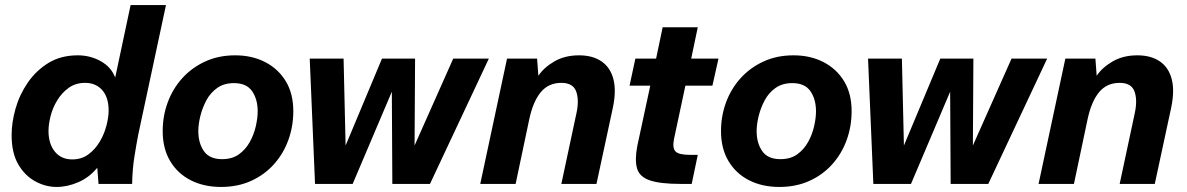

<svg xmlns="http://www.w3.org/2000/svg" viewBox="-20 -728 4699 760"><path d="M204 12Q160 12 119 -10.5Q78 -33 52 -78Q26 -123 26 -193Q26 -243 41.5 -298Q57 -353 90 -401Q123 -449 172 -479Q221 -509 288 -509Q337 -509 378.5 -486Q420 -463 436 -421L497 -708H637L527 -194Q520 -158 512 -107.5Q504 -57 503 0H370L365 -64Q334 -26 290.5 -7Q247 12 204 12ZM266 -97Q303 -97 330 -117Q357 -137 375 -167.5Q393 -198 401.5 -231.5Q410 -265 410 -290Q410 -343 384.5 -371.5Q359 -400 317 -400Q279 -400 251.5 -380Q224 -360 206 -330Q188 -300 180 -267.5Q172 -235 172 -210Q172 -159 197 -128Q222 -97 266 -97Z M855 12Q787 12 735 -14.5Q683 -41 653.5 -90.5Q624 -140 624 -209Q624 -269 644 -323Q664 -377 701.5 -418.5Q739 -460 792 -484.5Q845 -509 911 -509Q978 -509 1030 -482Q1082 -455 1111.5 -406Q1141 -357 1141 -288Q1141 -228 1121.5 -174Q1102 -120 1064.5 -78Q1027 -36 974 -12Q921 12 855 12ZM859 -98Q899 -98 925.5 -117Q952 -136 968.5 -165.5Q985 -195 992.5 -228Q1000 -261 1000 -287Q1000 -335 978 -367Q956 -399 906 -399Q867 -399 840 -380Q813 -361 797 -331Q781 -301 773 -268.5Q765 -236 765 -209Q765 -162 787 -130Q809 -98 859 -98Z M1227 0 1206 -496H1340L1348 -152L1492 -496H1623L1621 -152L1774 -496H1915L1682 0H1533L1531 -365L1376 0Z M1881 0 1987 -496H2106L2111 -428Q2133 -461 2174.5 -485Q2216 -509 2272 -509Q2326 -509 2361 -485Q2396 -461 2408 -415Q2420 -369 2406 -302L2341 0H2202L2262 -281Q2273 -333 2260.5 -366.5Q2248 -400 2202 -400Q2151 -400 2120.5 -363Q2090 -326 2075 -256L2021 0Z M2674 0Q2594 0 2552.5 -14Q2511 -28 2501.5 -62Q2492 -96 2503 -152L2554 -389H2472L2495 -496H2577L2603 -620H2742L2716 -496H2824L2800 -389H2693L2648 -178Q2641 -143 2653.5 -129Q2666 -115 2712 -115H2742L2718 0Z M3065 12Q2997 12 2945 -14.5Q2893 -41 2863.5 -90.5Q2834 -140 2834 -209Q2834 -269 2854 -323Q2874 -377 2911.5 -418.5Q2949 -460 3002 -484.5Q3055 -509 3121 -509Q3188 -509 3240 -482Q3292 -455 3321.5 -406Q3351 -357 3351 -288Q3351 -228 3331.5 -174Q3312 -120 3274.5 -78Q3237 -36 3184 -12Q3131 12 3065 12ZM3069 -98Q3109 -98 3135.5 -117Q3162 -136 3178.5 -165.5Q3195 -195 3202.5 -228Q3210 -261 3210 -287Q3210 -335 3188 -367Q3166 -399 3116 -399Q3077 -399 3050 -380Q3023 -361 3007 -331Q2991 -301 2983 -268.5Q2975 -236 2975 -209Q2975 -162 2997 -130Q3019 -98 3069 -98Z M3437 0 3416 -496H3550L3558 -152L3702 -496H3833L3831 -152L3984 -496H4125L3892 0H3743L3741 -365L3586 0Z M4091 0 4197 -496H4316L4321 -428Q4343 -461 4384.5 -485Q4426 -509 4482 -509Q4536 -509 4571 -485Q4606 -461 4618 -415Q4630 -369 4616 -302L4551 0H4412L4472 -281Q4483 -333 4470.5 -366.5Q4458 -400 4412 -400Q4361 -400 4330.5 -363Q4300 -326 4285 -256L4231 0Z"/></svg>

Font: Atkinson Hyperlegible Next
Style: Bold Italic
Weight: 700
Italic angle: -12°
Designer: Elliott Scott, Megan Eiswerth, Linus Boman, Theodore Petrosky, Letters from Sweden
Foundry: Applied Design Works, Letters from Sweden
Version: Version 2.001